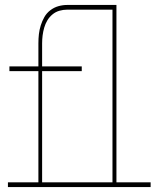

<svg xmlns="http://www.w3.org/2000/svg" viewBox="-20 -755 640 775"><path d="M434 -19V-716H251Q235 -716 219.5 -711.5Q204 -707 191.5 -696.5Q179 -686 171 -672.5Q163 -659 158.5 -643.5Q154 -628 152 -612Q150 -596 150 -580V-487H310V-468H150V-19ZM12 0V-19H135V-468H18V-487H135V-580Q135 -599 137 -617Q139 -635 144.5 -652.5Q150 -670 159 -686Q168 -702 183 -713.5Q198 -725 215.5 -730Q233 -735 251 -735H450V-19H588V0Z"/></svg>

Font: Iosevka Curly Slab ThEx
Style: Regular
Weight: 100
Width: 7
Monospace: yes
Designer: Belleve Invis
Foundry: Belleve Invis
Version: Version 11.1.0; ttfautohint (v1.8.3)